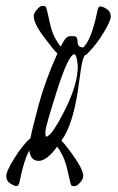

<svg xmlns="http://www.w3.org/2000/svg" viewBox="-20 -593 400 653"><path d="M79.6 -81.1Q61.5 -48.8 46.9 23.4Q46.9 23.9 46.4 25.9Q43.5 40 36.1 40Q28.8 40 14.9 31Q1 22 1.2 5.6Q1.5 -10.7 26.4 -50.8Q60.1 -105 83.5 -122.6Q88.9 -152.3 111.3 -235.8Q133.8 -319.3 175.3 -411.1Q165.5 -418.9 130.1 -466.1Q94.7 -513.2 94.7 -538.1Q94.7 -548.3 105.5 -560.5Q116.2 -572.8 123.5 -572.8Q130.9 -572.8 134.5 -571.3Q138.2 -569.8 146.7 -527.3Q155.3 -484.9 167.5 -463.1Q179.7 -441.4 186.5 -434.6Q197.3 -455.6 203.9 -462.9Q210.4 -470.2 220.9 -470.2Q231.4 -470.2 233.9 -469.7Q243.7 -468.3 243.9 -450.4Q244.1 -432.6 260.7 -432.1L261.7 -430.2Q291 -456.1 311 -554.7Q311 -555.2 311.5 -557.1Q314.5 -571.3 321.8 -571.3Q329.1 -571.3 343 -562.3Q356.9 -553.2 356.7 -536.9Q356.4 -520.5 331.3 -480.2Q306.2 -439.9 284.2 -418L275.4 -409.2L275.9 -408.7Q274.9 -408.2 273.4 -407.2Q272 -406.2 269 -405.3Q260.3 -396.5 253.9 -348.9Q247.6 -301.3 245.6 -289.6Q228 -169.4 190.4 -117.2L189 -114.7Q198.2 -105.5 214.4 -84Q263.2 -19.5 263.2 5.4Q263.2 15.6 252.4 27.8Q241.7 40 234.4 40Q227.1 40 223.6 38.6Q220.2 37.1 212.2 -2.2Q204.1 -41.5 192.4 -64.5Q180.7 -87.4 174.3 -94.2Q139.2 -45.9 111.6 -45.9Q84 -45.9 79.6 -81.1ZM233.4 -408.7Q213.4 -408.7 174.3 -286.4Q135.3 -164.1 134.5 -146.2Q133.8 -128.4 137.2 -128.4Q154.8 -128.4 199.7 -216.8Q244.6 -305.2 244.6 -368.2Q241.7 -404.8 233.4 -408.7Z"/></svg>

Font: Kristi
Style: Regular
Weight: 400
Italic angle: -15°
Version: Version 1.004